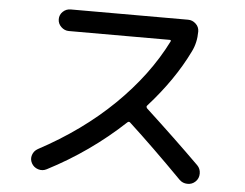

<svg xmlns="http://www.w3.org/2000/svg" viewBox="-52 -789 1104 865"><g transform="rotate(5 500.0 -356.5)"><path d="M188.5 2Q169.9 11.7 149.9 5.4Q129.9 -1 120.1 -19Q110.4 -37.1 116.7 -56.2Q123 -75.2 140.6 -85Q334 -188.5 475.1 -326.2Q616.2 -463.9 694.3 -620.1Q697.3 -627 689.5 -627H233.4Q213.9 -627 198.7 -641.6Q183.6 -656.2 183.6 -676.3Q183.6 -696.3 198.2 -710.4Q212.9 -724.6 233.4 -724.6H764.6Q784.2 -724.6 799.3 -710.4Q814.5 -696.3 814.5 -675.8Q814.5 -625 793.9 -584Q729.5 -451.2 614.3 -323.2Q609.4 -318.4 615.2 -310.5Q752.9 -183.6 862.3 -75.2Q877 -60.5 877 -38.6Q877 -16.6 861.8 -2Q846.7 12.7 825.2 12.2Q803.7 11.7 789.1 -2.9Q653.3 -140.6 544.9 -240.2Q539.1 -246.1 532.2 -240.2Q377.9 -95.7 188.5 2Z"/></g></svg>

Font: Rounded Mgen+ 1mn medium
Style: Regular
Weight: 500
Designer: [Source Han Sans]
Ryoko NISHIZUKA  (kana & ideographs); Paul D. Hunt (Latin, Greek & Cyrillic); Wenlong ZHANG  (bopomofo
Version: Version 1.059.20150602